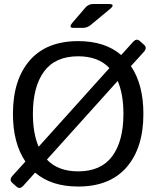

<svg xmlns="http://www.w3.org/2000/svg" viewBox="-20 -921 784 963"><path d="M349.1 -781.2Q321.3 -781.2 343.3 -807.1L408.2 -882.8Q423.8 -900.9 447.8 -900.9H524.4Q562 -900.9 531.2 -875.5L434.6 -795.4Q417.5 -781.2 395 -781.2ZM44.9 -350.1Q44.9 -521 129.2 -617.9Q213.4 -714.8 372.1 -714.8Q506.8 -714.8 587.9 -645L647 -710.4Q665 -730.5 681.2 -715.3L703.1 -695.8Q719.2 -681.2 701.7 -661.1L636.7 -589.4Q699.2 -497.1 699.2 -350.1Q699.2 -179.2 615 -82.3Q530.8 14.6 372.1 14.6Q237.3 14.6 156.2 -55.2L97.2 10.3Q79.1 30.3 63 15.1L41 -4.4Q24.9 -19 42.5 -39.1L107.4 -110.8Q44.9 -203.1 44.9 -350.1ZM145 -350.1Q145 -252 173.8 -185.1L528.8 -579.6Q473.1 -638.7 372.1 -638.7Q257.3 -638.7 201.2 -562.7Q145 -486.8 145 -350.1ZM215.3 -120.6Q271 -61.5 372.1 -61.5Q486.8 -61.5 543 -137.5Q599.1 -213.4 599.1 -350.1Q599.1 -448.2 570.3 -515.1Z"/></svg>

Font: Istok
Style: Regular
Weight: 500
Designer: Andrey V. Panov
Foundry: Andrey V. Panov
Version: Version 1.0.3